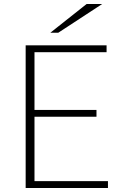

<svg xmlns="http://www.w3.org/2000/svg" viewBox="-20 -937 596 957"><path d="M460.9 -355H151.9V-34.2H518.1V0H107.9V-710.9H511.2V-676.8H151.9V-389.2H460.9ZM411.6 -917H489.3L270.5 -773.9H231Z"/></svg>

Font: Ufes Sans Thin
Style: Regular
Weight: 100
Designer: Ricardo Esteves & Thais Bronze
Foundry: ProDesignUfes - Ricardo Esteves, Thais Bronze (This is a derivative work, based on Roboto family, by Christian Robertson
Version: Version 2.0